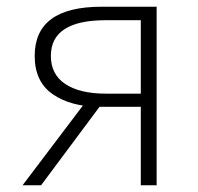

<svg xmlns="http://www.w3.org/2000/svg" viewBox="-20 -550 587 570"><path d="M398 -233H276Q191 -233 137 -270Q83 -307 83 -384Q83 -530 281 -530H445V0H398ZM398 -490H294Q131 -490 131 -384Q131 -329 174 -300.5Q217 -272 294 -272H398ZM240 -255 280 -239 102 0H47Z"/></svg>

Font: Merged Yaku Han JP ExtraLight
Style: Regular
Weight: 250
Designer: Ryoko NISHIZUKA 西塚涼子 (kana, bopomofo & ideographs); Paul D. Hunt (Latin, Greek & Cyrillic); Sandoll Communications 산돌커뮤니
Foundry: Adobe
Version: Version 2.004